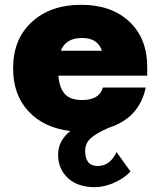

<svg xmlns="http://www.w3.org/2000/svg" viewBox="-20 -531 659 789"><path d="M313.8 -511.2Q438.8 -511.2 512.5 -441.2Q586.2 -371.2 585 -251.2V-220H220Q223.8 -170 246.2 -145Q268.8 -120 317.5 -120Q388.8 -120 402.5 -171.2H578.8Q552.5 -46.2 427.5 -6.2Q376.2 16.2 353.1 36.9Q330 57.5 330 88.8Q330 151.2 381.2 151.2Q432.5 151.2 458.8 93.8L516.2 173.8Q485 206.2 440 223.8Q395 241.2 351.2 237.5Q288.8 232.5 253.8 195.6Q218.8 158.8 218.8 105Q218.8 47.5 268.8 7.5Q158.8 -6.2 96.2 -74.4Q33.8 -142.5 33.8 -250Q33.8 -370 110.6 -440.6Q187.5 -511.2 313.8 -511.2ZM317.5 -375Q250 -375 230 -322.5H398.8Q381.2 -375 317.5 -375Z"/></svg>

Font: Now Black
Style: Regular
Weight: 900
Designer: Alfredo Marco Pradil
Foundry: Alfredo Marco Pradil
Version: Version 1.002;PS 001.002;hotconv 1.0.88;makeotf.lib2.5.64775